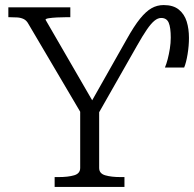

<svg xmlns="http://www.w3.org/2000/svg" viewBox="-20 -739 767 759"><path d="M481 -584Q510 -636 533.5 -665Q557 -694 579 -706.5Q601 -719 627 -719Q665 -719 687 -701Q709 -683 718 -654Q727 -625 727 -589Q727 -558 721.5 -524.5Q716 -491 708 -472H632Q638 -486 643 -505.5Q648 -525 651.5 -547Q655 -569 655 -590Q655 -630 647 -649Q639 -668 617 -668Q604 -668 590.5 -657Q577 -646 560.5 -622Q544 -598 522 -559L361 -276L372 -317V-75Q372 -53 396 -46Q420 -39 456 -39H472V0H196V-39H212Q249 -39 273 -46Q297 -53 297 -75V-317L309 -277L92 -645Q85 -658 74 -663.5Q63 -669 49 -670Q35 -671 18 -671H13V-710H258V-671H242Q224 -671 205 -670Q186 -669 173 -667Q160 -665 160 -661L358 -319L330 -317Z"/></svg>

Font: Roboto Serif 36pt Light
Style: Regular
Weight: 300
Designer: Greg Gazdowicz
Foundry: Commercial Type
Version: Version 1.008